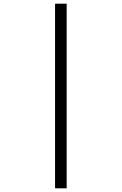

<svg xmlns="http://www.w3.org/2000/svg" viewBox="-20 -821 660 1041"><path d="M341.5 200V-801H278.5V200Z"/></svg>

Font: Monaspace Neon ExtraLight
Style: Regular
Weight: 200
Designer: Riley Cran & the Lettermatic Team
Foundry: Lettermatic
Version: Version 1.200 (Monaspace Neon)